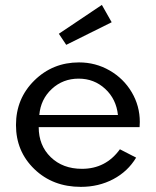

<svg xmlns="http://www.w3.org/2000/svg" viewBox="-20 -728 619 763"><path d="M43.5 -231Q43.5 -336.4 116.5 -408.2Q189.5 -480 293.9 -480Q359.9 -480 415.5 -448Q471.2 -416 503.4 -361.6Q535.6 -307.1 535.6 -243.2Q535.6 -235.4 534.7 -222.7H133.8Q133.8 -149.9 181.6 -103.5Q229.5 -57.1 305.7 -57.1Q400.4 -57.1 456.5 -134.8L521 -101.6Q487.8 -46.4 429.9 -15.9Q372.1 14.6 301.3 14.6Q189.9 14.6 116.7 -55.9Q43.5 -126.5 43.5 -231ZM292.5 -415.5Q230 -415.5 185.8 -374.5Q141.6 -333.5 136.2 -271H448.7Q441.9 -334.5 397.9 -375Q354 -415.5 292.5 -415.5ZM243.2 -549.8 213.9 -593.8 384.8 -708.5 423.8 -639.6Z"/></svg>

Font: Spartan MB Med
Style: Regular
Weight: 500
Designer: Matt Bailey, Mirko Velimirovic
Foundry: Matt Bailey
Version: Version 1.005